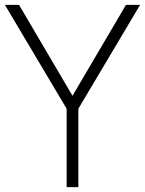

<svg xmlns="http://www.w3.org/2000/svg" viewBox="-26 -770 596 790"><path d="M248.2 0V-322.7L-5.9 -750H52.3L272.3 -375.9L492.3 -750H550.5L296.4 -322.7V0Z"/></svg>

Font: Spartan Light
Style: Regular
Weight: 300
Designer: Matt Bailey, Mirko Velimirovic
Foundry: Matt Bailey
Version: Version 1.005